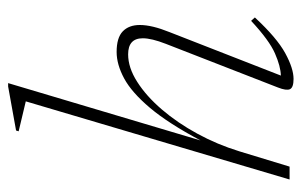

<svg xmlns="http://www.w3.org/2000/svg" viewBox="-158 -592 760 484"><g transform="rotate(-90 222.0 -350.0)"><path d="M82.5 -126.5 44 0H11.5L208.5 -665L133 -683L135 -689.5L246 -709.5H254.5L110 -224.5Q153 -305.5 192 -351.8Q231 -398 266.2 -417Q301.5 -436 333 -436Q369 -436 385 -420.5Q401 -405 401 -377.5Q401 -347 383 -302.5L273.5 -22Q296.5 -22.5 329.2 -36.8Q362 -51 411.5 -97L420 -87.5Q368.5 -32 330 -11Q291.5 10 265 10Q243.5 10 239.2 1Q235 -8 243.5 -29.5L353.5 -312Q367.5 -348 367.5 -370Q367.5 -407 327 -407Q293.5 -407 257.8 -384.2Q222 -361.5 188.2 -322.2Q154.5 -283 127 -232.5Q99.5 -182 82.5 -126.5Z"/></g></svg>

Font: Newsreader 16pt ExtraLight
Style: Italic
Weight: 275
Italic angle: -17°
Designer: Hugues Gentile
Foundry: Production Type
Version: Version 1.003; ttfautohint (v1.8.3)